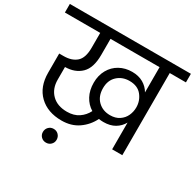

<svg xmlns="http://www.w3.org/2000/svg" viewBox="-221 -952 1376 1356"><g transform="rotate(30 466.5 -273.5)"><path d="M960 -740V-670H828V0H745V-218Q724 -180 686.5 -158Q649 -136 595 -136Q575 -136 557 -139Q526 -76 469 -36.5Q412 3 333 3Q219 3 151 -62.5Q83 -128 83 -243V-399H119Q185 -399 223 -432.5Q261 -466 261 -549V-670H-27V-740ZM489 -164Q446 -190 421.5 -236Q397 -282 397 -343Q397 -403 423 -449Q449 -495 494 -520Q539 -545 595 -545Q648 -545 686 -523Q724 -501 745 -464V-670H345V-539Q345 -433 296 -385.5Q247 -338 166 -337V-234Q166 -160 211 -115Q256 -70 335 -70Q391 -70 429.5 -96Q468 -122 489 -164ZM745 -341Q745 -396 711 -438Q677 -480 611 -480Q552 -480 512.5 -443Q473 -406 473 -343Q473 -277 512 -239Q551 -201 611 -201Q655 -201 685.5 -221.5Q716 -242 730.5 -274Q745 -306 745 -341ZM316 193Q292 193 276 177Q260 161 260 138Q260 114 276 97.5Q292 81 316 81Q340 81 356 97.5Q372 114 372 138Q372 161 356 177Q340 193 316 193Z"/></g></svg>

Font: Poppins A&M
Style: Regular-A&M
Weight: 400
Designer: Ninad Kale (Devanagari), Jonny Pinhorn (Latin)
Foundry: Indian Type Foundry
Version: 4.004